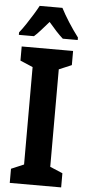

<svg xmlns="http://www.w3.org/2000/svg" viewBox="-62 -967 449 1001"><g transform="rotate(5 163.0 -466.5)"><path d="M298 0H29V-74L95 -102V-612L29 -640V-714H298V-640L232 -612V-102L298 -74ZM223 -933Q240 -900 264.5 -861.5Q289 -823 317 -786V-773H239Q222 -788 203 -808.5Q184 -829 163 -854Q141 -829 122 -807.5Q103 -786 88 -773H9V-786Q25 -806 43 -833Q61 -860 77.5 -887Q94 -914 104 -933Z"/></g></svg>

Font: Noto Sans Armenian ExtraCondensed
Style: Bold
Weight: 700
Width: 2
Designer: Monotype Design Team
Foundry: Monotype Imaging Inc.
Version: Version 2.008; ttfautohint (v1.8.4.7-5d5b)